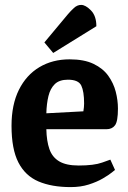

<svg xmlns="http://www.w3.org/2000/svg" viewBox="-20 -751 520 783"><path d="M268 12Q191 12 137 -11Q83 -34 55 -88.5Q27 -143 27 -238Q27 -324 57 -384.5Q87 -445 140.5 -477Q194 -509 264 -509Q323 -509 361.5 -490.5Q400 -472 421.5 -442Q443 -412 452 -377Q461 -342 461 -308Q461 -256 449 -240Q437 -224 414 -224H169Q170 -176 181.5 -143Q193 -110 221.5 -93Q250 -76 301 -76Q363 -76 396.5 -88Q430 -100 430 -100L449 -58Q449 -58 436 -47.5Q423 -37 399 -23Q375 -9 342 1.5Q309 12 268 12ZM169 -289 320 -297Q323 -315 323 -329Q323 -378 311.5 -402Q300 -426 257 -426Q222 -426 203.5 -408Q185 -390 177.5 -359Q170 -328 169 -289ZM197 -535 161 -578 257 -693Q268 -706 281.5 -718.5Q295 -731 311 -731Q329 -731 351 -708.5Q373 -686 373 -644Z"/></svg>

Font: Faustina VF Beta
Style: Regular
Weight: 400
Designer: Alfonso Garcia
Foundry: Omnibus-Type
Version: Version 1.006